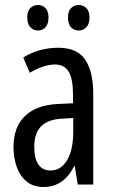

<svg xmlns="http://www.w3.org/2000/svg" viewBox="-20 -738 456 768"><path d="M213 -547Q289 -547 321 -499Q353 -451 353 -362V0H291L279 -74H277Q235 10 154 10Q113 10 86 -12.5Q59 -35 46.5 -71.5Q34 -108 34 -150Q34 -230 80 -274Q126 -318 211 -322L272 -325V-360Q272 -422 255 -451Q238 -480 200 -480Q156 -480 99 -447L73 -508Q136 -547 213 -547ZM225 -263Q117 -257 117 -152Q117 -103 134 -79.5Q151 -56 182 -56Q224 -56 248.5 -97.5Q273 -139 273 -212V-266ZM89 -668Q89 -694 101.5 -706Q114 -718 132 -718Q150 -718 162 -705.5Q174 -693 174 -668Q174 -642 162 -629Q150 -616 132 -616Q114 -616 101.5 -629Q89 -642 89 -668ZM252 -668Q252 -694 264.5 -706Q277 -718 295 -718Q313 -718 325.5 -705.5Q338 -693 338 -668Q338 -642 325.5 -629Q313 -616 295 -616Q276 -616 264 -629Q252 -642 252 -668Z"/></svg>

Font: Noto Sans Bengali ExtraCondensed
Style: Regular
Weight: 400
Width: 2
Designer: Jelle Bosma - Monotype Design Team
Foundry: Monotype Imaging Inc.
Version: Version 2.003; ttfautohint (v1.8.4.7-5d5b)